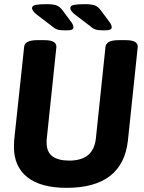

<svg xmlns="http://www.w3.org/2000/svg" viewBox="-20 -895 691 923"><path d="M300 8Q176 8 111.5 -43Q47 -94 47 -189Q47 -204 48 -220L96 -669Q98 -702 159 -702H194Q253 -702 251 -668L205 -230Q204 -225 204 -220Q204 -215 204 -211Q204 -164 232 -143.5Q260 -123 313 -123Q430 -123 441 -230L487 -669Q490 -702 550 -702H585Q645 -702 642 -668L595 -220Q570 8 300 8ZM296 -749Q269 -749 256 -753Q243 -757 230 -769L159 -823Q134 -842 134 -856Q134 -868 151.5 -871.5Q169 -875 204 -875Q234 -875 250.5 -869.5Q267 -864 281 -845L324 -787Q333 -774 333 -764Q333 -756 325 -752.5Q317 -749 296 -749ZM480 -749Q453 -749 440 -753Q427 -757 414 -769L343 -823Q318 -842 318 -856Q318 -868 335.5 -871.5Q353 -875 388 -875Q418 -875 434.5 -869.5Q451 -864 465 -845L508 -787Q517 -774 517 -764Q517 -756 509 -752.5Q501 -749 480 -749Z"/></svg>

Font: Asap Semi Condensed Semi Condensed Regular
Style: Bold Italic
Weight: 700
Width: 4
Italic angle: -6°
Designer: Pablo Cosgaya
Foundry: Omnibus-Type
Version: Version 3.001; ttfautohint (v1.8.4.7-5d5b)